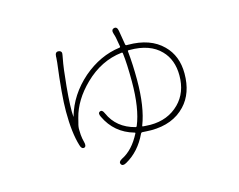

<svg xmlns="http://www.w3.org/2000/svg" viewBox="-94 -741 1188 954"><g transform="rotate(-15 500.0 -263.5)"><path d="M446 66Q425 78 418 64Q411 51 432 40Q489 12 528 -64Q530 -68 525 -69Q427 -97 384 -188Q373 -209 386 -215Q399 -221 408 -199Q444 -118 537 -94Q542 -93 544 -98Q578 -179 578 -318Q578 -409 571 -465Q570 -470 565 -469Q458 -457 373 -374Q296 -299 274 -212Q271 -200 268 -188Q262 -168 263 -151Q263 -139 264 -127Q266 -106 271 -88Q277 -65 264 -61Q250 -58 244 -80Q223 -148 223 -258Q223 -342 244 -505Q245 -517 246 -529V-535Q247 -560 266 -557Q284 -554 279 -534Q278 -529 276 -517Q267 -473 258 -378Q248 -271 252 -225Q252 -220 253 -225Q283 -330 372 -408Q460 -483 562 -496Q567 -497 566 -502L558 -547Q556 -558 552 -569Q544 -593 561 -597Q577 -601 581 -577L593 -505Q594 -499 600 -499H606Q721 -499 784 -436Q841 -380 841 -289Q841 -187 784 -127Q720 -59 608 -59Q595 -59 582 -60L565 -61Q558 -62 555 -56Q516 27 446 66ZM588 -87Q600 -86 612 -86Q702 -86 760 -144Q814 -198 814 -286Q814 -367 766 -416Q712 -472 608 -472H602Q597 -472 598 -467Q605 -397 605 -319Q605 -180 571 -93Q569 -88 574 -88Z"/></g></svg>

Font: Resource Han Rounded KR ExtraLight
Style: Regular
Weight: 250
Designer: Cyano Hao (round all glyphs); Ryoko NISHIZUKA 西塚涼子 (kana, bopomofo & ideographs); Paul D. Hunt (Latin, Greek & Cyrillic)
Foundry: Cyano Hao
Version: 0.990